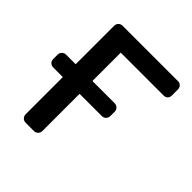

<svg xmlns="http://www.w3.org/2000/svg" viewBox="-149 -624 728 728"><g transform="rotate(45 214.5 -260.0)"><path d="M1 -245.1V-268.1Q1 -277.8 7.6 -284.4Q14.2 -291 23.9 -291H75.2V-497.1Q75.2 -506.8 81.5 -513.4Q87.9 -520 98.1 -520H395Q404.8 -520 410.9 -513.4Q417 -506.8 417 -497.1V-464.8Q417 -455.1 410.9 -449Q404.8 -442.9 395 -442.9H165V-291H284.2Q293.9 -291 300.5 -284.4Q307.1 -277.8 307.1 -268.1V-245.1Q307.1 -235.4 300.5 -228.8Q293.9 -222.2 284.2 -222.2H165V-22.9Q165 -13.2 158.4 -6.6Q151.9 0 142.1 0H98.1Q88.4 0 81.8 -6.6Q75.2 -13.2 75.2 -22.9V-222.2H23.9Q14.2 -222.2 7.6 -228.5Q1 -234.9 1 -245.1Z"/></g></svg>

Font: Rubik AZ
Style: Regular
Weight: 400
Designer: Hubert and Fischer
Foundry: Hubert & Fischer
Version: Version 2.000